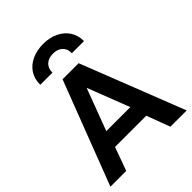

<svg xmlns="http://www.w3.org/2000/svg" viewBox="-260 -1086 1224 1224"><g transform="rotate(-45 352.0 -473.5)"><path d="M8.5 0 277 -700H422L696 0H549.5L490 -158.5H208.5L151 0ZM240.5 -269H457L347 -553ZM152 -775.5Q152 -778.5 152 -781.5Q152 -829 176.2 -866.8Q200.5 -904.5 245.8 -925.8Q291 -947 349.5 -947Q408 -947 452.5 -925Q497 -903 521.2 -865.2Q545.5 -827.5 545.5 -781Q545.5 -778.5 545.5 -775.5H436Q436 -779 436 -782.5Q436 -815.5 413 -837.2Q390 -859 349.5 -859Q308.5 -859 285 -837Q261.5 -815 261.5 -780Q261.5 -777.5 261.5 -775.5Z"/></g></svg>

Font: Geologica EX Med
Style: Regular
Weight: 500
Designer: Sindre Bremnes, Frode Helland
Foundry: Monokrom Skriftforlag AS
Version: Version 1.010;gftools[0.9.28]